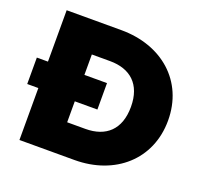

<svg xmlns="http://www.w3.org/2000/svg" viewBox="-124 -851 1035 990"><g transform="rotate(20 394.0 -356.0)"><path d="M18 -430V-285H79V0H381C602 0 765 -141 765 -356C765 -572 602 -712 379 -712H79V-430ZM279 -170V-285H403V-430H279V-542H379C490 -542 561 -481 561 -357C561 -232 491 -170 379 -170Z"/></g></svg>

Font: MV Cash Black
Style: Regular
Weight: 900
Designer: Rodrigo Fuenzalida
Foundry: fragTYPE
Version: Version 1.100;Glyphs 3.1.2 (3151)